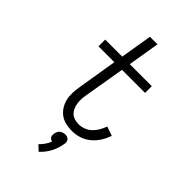

<svg xmlns="http://www.w3.org/2000/svg" viewBox="-285 -832 1171 1171"><g transform="rotate(45 300.0 -247.0)"><path d="M348 8Q320 8 293.5 2Q267 -4 246 -19.5Q225 -35 211 -57.5Q197 -80 191 -105.5Q185 -131 186 -159Q187 -187 192 -215L234 -472H97V-530H244L278 -735H343L309 -530H499V-472H300L255 -206Q252 -187 251 -169Q250 -151 253 -133Q256 -115 263 -99Q270 -83 282.5 -71.5Q295 -60 312.5 -55Q330 -50 348 -50Q370 -50 392.5 -58.5Q415 -67 432.5 -84Q450 -101 461.5 -121.5Q473 -142 481 -164L541 -143Q530 -112 512 -83.5Q494 -55 468 -33.5Q442 -12 410.5 -2Q379 8 348 8ZM294 241 260 209Q276 194 288 176.5Q300 159 308 139Q301 138 295 134Q289 130 285.5 124Q282 118 281.5 110.5Q281 103 282 96Q284 87 288 78Q292 69 299.5 63Q307 57 316 54Q325 51 334 51Q343 51 351.5 54Q360 57 365 63Q370 69 371.5 78Q373 87 371 96Q365 136 345.5 174Q326 212 294 241Z"/></g></svg>

Font: Iosevka Slab Light Extended
Style: Italic
Weight: 300
Width: 7
Italic angle: -9°
Monospace: yes
Designer: Belleve Invis
Foundry: Belleve Invis
Version: Version 11.1.0; ttfautohint (v1.8.3)